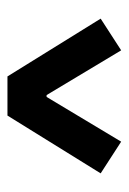

<svg xmlns="http://www.w3.org/2000/svg" viewBox="65 -805 345 515"><g transform="rotate(-90 237.5 -547.5)"><path d="M115 -395 30 -450 185 -700H290L445 -450L360 -395L240 -595H235Z"/></g></svg>

Font: Cuprum
Style: Bold
Weight: 700
Designer: Jovanny Lemonad
Foundry: Jovanny Lemonad
Version: Version 2.000